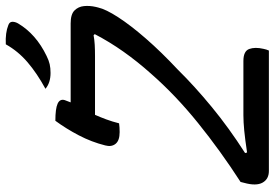

<svg xmlns="http://www.w3.org/2000/svg" viewBox="-166 -804 969 678"><g transform="rotate(-90 319.0 -464.5)"><path d="M480 0H55Q26 0 13.5 -22.5Q1 -45 13 -88L16 -100Q126 -171 224.5 -250.5Q323 -330 399 -417Q441 -464 476 -513.5Q511 -563 538 -615L534 -619Q518 -616 500.5 -615Q483 -614 460 -614H253Q245 -596 237 -574.5Q229 -553 223 -529Q216 -528 208.5 -527.5Q201 -527 192 -527Q162 -527 150.5 -541.5Q139 -556 145 -578Q157 -626 180.5 -671Q204 -716 232 -754Q275 -754 292.5 -746Q310 -738 305 -721Q302 -712 297 -700H576Q608 -700 621.5 -686.5Q635 -673 637 -653Q639 -633 634 -611L632 -603Q626 -576 597.5 -532Q569 -488 522 -434Q475 -380 412 -321Q355 -263 281 -202Q207 -141 118 -84L120 -77Q166 -84 197 -87Q228 -90 252 -90H443Q478 -90 485.5 -69.5Q493 -49 486 -19Q485 -14 483.5 -9Q482 -4 480 0ZM502 -929Q543 -931 570 -920Q581 -916 581.5 -906.5Q582 -897 576 -886Q538 -822 461 -785Q445 -777 431.5 -774Q418 -771 401 -771Q366 -771 345 -789Q400 -819 439 -852.5Q478 -886 502 -929Z"/></g></svg>

Font: Recursive Mn Csl St
Style: Italic
Weight: 400
Italic angle: -15°
Monospace: yes
Version: Version 1.079;hotconv 1.0.112;makeotfexe 2.5.65598; ttfautoh